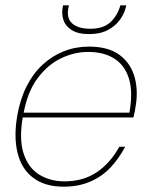

<svg xmlns="http://www.w3.org/2000/svg" viewBox="-20 -689 561 721"><path d="M219 12Q149 12 105 -21Q61 -54 46 -114.5Q31 -175 45 -256Q56 -318 80.5 -366Q105 -414 141 -447Q177 -480 221 -497Q265 -514 314 -514Q388 -514 430 -482Q472 -450 486 -397.5Q500 -345 488 -282Q487 -273 485 -265.5Q483 -258 481 -248H55L58 -266H466Q480 -344 464 -394.5Q448 -445 408.5 -469.5Q369 -494 311 -494Q259 -494 209 -470Q159 -446 121 -395Q83 -344 68 -261L66 -252Q51 -167 68.5 -113Q86 -59 127 -33.5Q168 -8 222 -8Q292 -8 343 -42Q394 -76 428 -138H450Q427 -94 395 -60Q363 -26 319 -7Q275 12 219 12ZM315 -561Q272 -561 248.5 -576.5Q225 -592 218 -614.5Q211 -637 215 -659L217 -669H239Q227 -624 249.5 -602.5Q272 -581 319 -581Q368 -581 394.5 -605.5Q421 -630 432 -669H454L452 -660Q447 -638 430.5 -615Q414 -592 385.5 -576.5Q357 -561 315 -561Z"/></svg>

Font: DM Sans 16pt Thin
Style: Italic
Weight: 250
Italic angle: -10°
Version: Version 4.004;gftools[0.9.30]